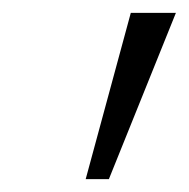

<svg xmlns="http://www.w3.org/2000/svg" viewBox="-20 -720 293 298"><path d="M113 -442 183 -700H253L149 -442Z"/></svg>

Font: Lexend ExtLt
Style: Italic
Weight: 250
Italic angle: -8.13011°
Designer: Bonnie Shaver-Troup, Thomas Jockin
Foundry: Lexend
Version: Version 1.007